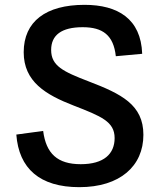

<svg xmlns="http://www.w3.org/2000/svg" viewBox="-20 -762 660 794"><path d="M459 -529.5 568 -539.5C563 -684.5 467 -742 329.5 -742C170 -742 78 -673.5 78 -546C78 -424.5 168.5 -370.5 284.5 -325.5C399 -281 454 -259 454 -191C454 -125.5 409.5 -83 314 -83C218 -83 170.5 -126.5 158.5 -220.5L47.5 -205.5C58 -65 144.5 12 308 12C476.5 12 573 -75.5 573 -204.5C573 -328.5 482.5 -373.5 346.5 -425.5C241 -466 191.5 -489.5 191.5 -555.5C191.5 -616.5 234 -649.5 322 -649.5C405 -649.5 449.5 -616.5 459 -529.5Z"/></svg>

Font: Monaspace Neon Medium
Style: Regular
Weight: 500
Designer: Riley Cran & the Lettermatic Team
Foundry: Lettermatic
Version: Version 1.200 (Monaspace Neon)